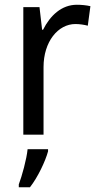

<svg xmlns="http://www.w3.org/2000/svg" viewBox="-20 -566 413 807"><path d="M303 -546C239 -546 191 -501 161 -441H157L146 -536H78V0H163V-284C163 -391 224 -465 297 -465C314 -465 334 -462 349 -458L360 -540C343 -544 322 -546 303 -546ZM182 70V61H96C92 103 72 175 59 209V221H106C139 179 171 111 182 70Z"/></svg>

Font: Noto Sans Devanagari SemiCondensed
Style: Regular
Weight: 400
Width: 4
Designer: Jelle Bosma - Monotype Design Team
Foundry: Monotype Imaging Inc.
Version: Version 2.004